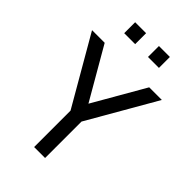

<svg xmlns="http://www.w3.org/2000/svg" viewBox="-283 -1067 1165 1165"><g transform="rotate(45 299.5 -484.5)"><path d="M245 -969V-875H151V-969ZM449 -969V-875H355V-969ZM599 -750 347 -312.5V0H253V-312.5L0 -750H108.5L300 -419L490.5 -750Z"/></g></svg>

Font: Russisch Sans Medium
Style: Regular
Weight: 500
Width: 4
Designer: Michael Sharanda (font) & Cristiano Sobral (main changes)
Foundry: Michael Sharanda
Version: Version 2.00;September 8, 2020;FontCreator 13.0.0.2681 64-bi